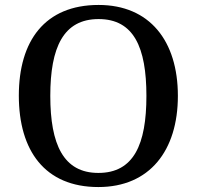

<svg xmlns="http://www.w3.org/2000/svg" viewBox="-20 -745 794 775"><path d="M377 10C584 10 698 -137 698 -358C698 -580 584 -725 378 -725C161 -725 56 -580 56 -359C56 -137 161 10 377 10ZM377 -47C236 -47 183 -162 183 -358C183 -554 236 -668 378 -668C520 -668 571 -554 571 -358C571 -162 520 -47 377 -47Z"/></svg>

Font: Noto Serif Ethiopic Medium
Style: Regular
Weight: 500
Designer: Monotype Design Team
Foundry: Monotype Imaging Inc.
Version: Version 2.102